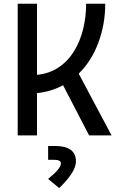

<svg xmlns="http://www.w3.org/2000/svg" viewBox="-20 -713 626 1011"><path d="M73.2 0V-693.4H174.8V-318.8Q241.7 -325.7 290.5 -359.4Q339.4 -393.1 371.1 -445.3Q402.8 -497.6 418.2 -561.5Q433.6 -625.5 433.6 -693.4H534.2Q534.2 -586.4 498.3 -489.3Q462.4 -392.1 394.5 -325.2L567.4 0H449.2L312 -264.2Q281.2 -247.6 247.1 -237.1Q212.9 -226.6 174.8 -222.7V0ZM291.5 277.3 233.4 229Q300.8 175.3 300.8 147.5Q300.8 128.4 265.1 128.4H233.4V55.7H270Q379.9 55.7 379.9 137.2Q379.9 192.4 291.5 277.3Z"/></svg>

Font: Cascadia Code NF
Style: Regular
Weight: 400
Monospace: yes
Designer: Aaron Bell
Foundry: Saja Typeworks
Version: Version 2404.023; ttfautohint (v1.8.4)